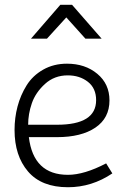

<svg xmlns="http://www.w3.org/2000/svg" viewBox="-20 -775 562 805"><path d="M406 -613H338L258 -702L177 -613H110L233 -755H282ZM425 -90 451 -48Q365 10 265 10Q154 10 97.5 -56Q41 -122 41 -230Q41 -281 53.5 -328.5Q66 -376 91.5 -417Q117 -458 161 -483Q205 -508 261 -508Q337 -508 388 -465.5Q439 -423 439 -354Q439 -280 380 -240Q321 -200 219 -200H101Q120 -42 265 -42Q333 -42 425 -90ZM98 -252H219Q383 -252 383 -355Q383 -405 348.5 -432Q314 -459 264 -459Q208 -459 168.5 -423Q129 -387 113.5 -342Q98 -297 98 -252Z"/></svg>

Font: Bellota
Style: Regular
Weight: 400
Designer: Kemie Guaida
Foundry: Kemie Guaida
Version: Version 1.000;PS 002.000;hotconv 1.0.70;makeotf.lib2.5.58329